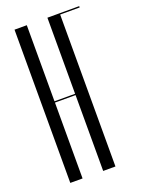

<svg xmlns="http://www.w3.org/2000/svg" viewBox="-135 -761 606 823"><g transform="rotate(-20 168.0 -349.5)"><path d="M95 -699V-352H189V-699H245V0H189V-346H95V0H39V-699ZM243 -699H334V-693H243Z"/></g></svg>

Font: Moniqa Cond Display
Style: Regular
Weight: 400
Width: 3
Designer: Rajesh Rajput
Foundry: Rajesh Rajput
Version: Version 1.000